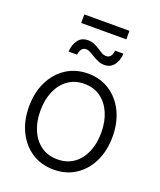

<svg xmlns="http://www.w3.org/2000/svg" viewBox="-151 -916 853 1021"><g transform="rotate(20 275.0 -405.0)"><path d="M275.4 10.7Q205.1 10.7 151.9 -23.9Q98.6 -58.6 68.6 -119.9Q38.6 -181.2 38.6 -260.3Q38.6 -339.8 68.6 -401.1Q98.6 -462.4 151.9 -497.3Q205.1 -532.2 275.4 -532.2Q345.2 -532.2 398.4 -497.3Q451.7 -462.4 481.4 -401.1Q511.2 -339.8 511.2 -260.3Q511.2 -181.2 481.4 -119.9Q451.7 -58.6 398.7 -23.9Q345.7 10.7 275.4 10.7ZM275.4 -47.4Q328.6 -47.4 367.2 -74.5Q405.8 -101.6 426.5 -149.7Q447.3 -197.8 447.3 -260.3Q447.3 -322.8 426.5 -370.8Q405.8 -418.9 367.2 -446.5Q328.6 -474.1 275.4 -474.1Q222.2 -474.1 183.6 -446.8Q145 -419.4 124 -371.1Q103 -322.8 103 -260.3Q103 -197.8 124 -149.7Q145 -101.6 183.6 -74.5Q222.2 -47.4 275.4 -47.4ZM338.9 -604.5Q320.3 -604.5 304 -611.3Q287.6 -618.2 272.9 -627.2Q258.3 -636.2 245.1 -643.3Q231.9 -650.4 220.2 -650.4Q204.1 -650.4 195.1 -637.5Q186 -624.5 184.6 -606.4H136.7Q138.7 -646.5 158.2 -672.6Q177.7 -698.7 213.4 -698.7Q233.9 -698.7 249.8 -691.9Q265.6 -685.1 279.3 -675.8Q293 -666.5 305.7 -659.4Q318.4 -652.3 331.5 -652.3Q346.7 -652.3 355.5 -662.6Q364.3 -672.9 367.7 -695.8H414.6Q411.6 -654.3 391.8 -629.4Q372.1 -604.5 338.9 -604.5ZM402.8 -820.8V-772.5H147.5V-820.8Z"/></g></svg>

Font: Inter 28pt Light
Style: Regular
Weight: 300
Designer: Rasmus Andersson
Foundry: rsms
Version: Version 4.001;git-66647c0bb